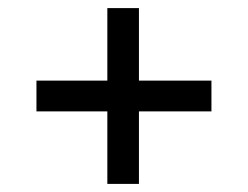

<svg xmlns="http://www.w3.org/2000/svg" viewBox="-20 -531 612 474"><path d="M245 -77H323V-256H502V-332H323V-511H245V-332H70V-256H245Z"/></svg>

Font: Nithya Ranjana NU
Style: Regular
Weight: 400
Designer: Designed by Tathagata Biswas and Noopur Datye with help from Ananda Maharjan, Callijatra
Foundry: Ek Type
Version: Version 1.000